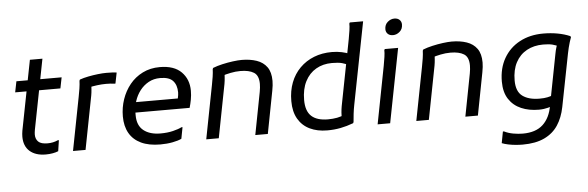

<svg xmlns="http://www.w3.org/2000/svg" viewBox="-57 -962 4297 1404"><g transform="rotate(-5 2091.0 -260.0)"><path d="M248 8Q173 8 130.5 -29.5Q88 -67 88 -136Q88 -145 89 -157Q90 -169 92 -180L192 -692H284L184 -180Q182 -170 181 -160Q180 -150 180 -144Q180 -111 200 -91.5Q220 -72 268 -72Q309 -72 344 -88H352L340 -8Q324 -1 299.5 3.5Q275 8 248 8ZM64 -464 80 -544H412L396 -464Z M524 -392Q530 -422 534.5 -451.5Q539 -481 540 -508L544 -516Q572 -526 607.5 -533Q643 -540 678.5 -544Q714 -548 740 -548Q764 -548 785 -547Q806 -546 816 -544L800 -464H792Q780 -466 763.5 -467Q747 -468 732 -468Q699 -468 665 -463.5Q631 -459 605 -453L624 -476Q623 -458 621.5 -436Q620 -414 616 -392L540 0H448Z M1089 8Q1005 8 948 -19Q891 -46 862 -97Q833 -148 833 -220Q833 -285 853.5 -345Q874 -405 912.5 -452.5Q951 -500 1007 -528Q1063 -556 1133 -556Q1238 -556 1291.5 -502Q1345 -448 1345 -364Q1345 -331 1339 -299Q1333 -267 1325 -240H897V-316H1245Q1248 -328 1249.5 -340.5Q1251 -353 1251 -360Q1251 -414 1223 -445Q1195 -476 1129 -476Q1081 -476 1043.5 -455Q1006 -434 980 -400Q954 -366 940.5 -324Q927 -282 927 -240V-220Q927 -145 973 -108.5Q1019 -72 1097 -72Q1148 -72 1189 -82Q1230 -92 1253 -104H1261L1245 -20Q1221 -8 1179 0Q1137 8 1089 8Z M1426 0 1502 -392Q1508 -422 1512.5 -451.5Q1517 -481 1518 -508L1522 -516Q1552 -528 1591.5 -537Q1631 -546 1669.5 -551Q1708 -556 1734 -556Q1796 -556 1844 -539.5Q1892 -523 1919 -485.5Q1946 -448 1946 -384Q1946 -369 1944 -350.5Q1942 -332 1938 -312L1878 0H1786L1846 -312Q1849 -329 1850.5 -343Q1852 -357 1852 -370Q1852 -432 1816.5 -454Q1781 -476 1718 -476Q1682 -476 1645.5 -468.5Q1609 -461 1582 -452L1602 -476Q1601 -459 1599.5 -437Q1598 -415 1594 -392L1518 0Z M2506 -452Q2491 -461 2464.5 -468.5Q2438 -476 2390 -476Q2324 -476 2273 -446.5Q2222 -417 2193 -360.5Q2164 -304 2164 -224Q2164 -143 2204.5 -105.5Q2245 -68 2326 -68Q2362 -68 2393.5 -74Q2425 -80 2446 -92L2426 -64Q2426 -85 2428 -109.5Q2430 -134 2434 -156L2518 -588Q2522 -608 2528 -640Q2534 -672 2538.5 -703Q2543 -734 2542 -752L2546 -760H2644L2526 -156Q2520 -126 2516 -92.5Q2512 -59 2510 -32L2506 -24Q2458 -6 2411.5 3Q2365 12 2314 12Q2241 12 2186 -14.5Q2131 -41 2100.5 -93.5Q2070 -146 2070 -224Q2070 -299 2093.5 -360Q2117 -421 2161 -465Q2205 -509 2264.5 -532.5Q2324 -556 2396 -556Q2435 -556 2469.5 -548.5Q2504 -541 2522 -532Z M2853 -640Q2829 -640 2815 -653.5Q2801 -667 2801 -688Q2801 -721 2823.5 -740.5Q2846 -760 2873 -760Q2897 -760 2911 -746.5Q2925 -733 2925 -712Q2925 -679 2902.5 -659.5Q2880 -640 2853 -640ZM2684 0 2756 -372Q2760 -392 2766 -424Q2772 -456 2776.5 -487Q2781 -518 2780 -536L2784 -544H2882L2776 0Z M2968 0 3044 -392Q3050 -422 3054.5 -451.5Q3059 -481 3060 -508L3064 -516Q3094 -528 3133.5 -537Q3173 -546 3211.5 -551Q3250 -556 3276 -556Q3338 -556 3386 -539.5Q3434 -523 3461 -485.5Q3488 -448 3488 -384Q3488 -369 3486 -350.5Q3484 -332 3480 -312L3420 0H3328L3388 -312Q3391 -329 3392.5 -343Q3394 -357 3394 -370Q3394 -432 3358.5 -454Q3323 -476 3260 -476Q3224 -476 3187.5 -468.5Q3151 -461 3124 -452L3144 -476Q3143 -459 3141.5 -437Q3140 -415 3136 -392L3060 0Z M3728 240Q3704 240 3676.5 237.5Q3649 235 3622.5 229.5Q3596 224 3576 216L3592 132H3600Q3630 147 3666.5 153.5Q3703 160 3736 160Q3832 160 3884.5 111Q3937 62 3952 -28L4024 -400Q4029 -427 4034.5 -444.5Q4040 -462 4044 -474L4064 -448Q4034 -463 4008 -469.5Q3982 -476 3940 -476Q3872 -476 3820 -447.5Q3768 -419 3739 -364.5Q3710 -310 3710 -232Q3710 -151 3755.5 -117.5Q3801 -84 3880 -84Q3916 -84 3938.5 -89Q3961 -94 3976 -100L3960 -20Q3950 -16 3936 -12.5Q3922 -9 3905 -6.5Q3888 -4 3868 -4Q3796 -4 3739 -28.5Q3682 -53 3649 -103.5Q3616 -154 3616 -232Q3616 -330 3658 -403Q3700 -476 3775 -516Q3850 -556 3948 -556Q4002 -556 4052 -547Q4102 -538 4144 -520L4148 -512Q4142 -496 4136 -476.5Q4130 -457 4125 -436.5Q4120 -416 4116 -396L4040 -8Q4025 68 3988.5 123.5Q3952 179 3888 209.5Q3824 240 3728 240Z"/></g></svg>

Font: Kufam
Style: Italic
Weight: 400
Italic angle: -11°
Designer: Artur Schmal
Foundry: Original Type
Version: Version 1.301; ttfautohint (v1.8.3)